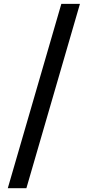

<svg xmlns="http://www.w3.org/2000/svg" viewBox="-20 -801 457 998"><path d="M20.5 177.2H117.2L395.5 -780.8H298.8Z"/></svg>

Font: Merriweather Sans
Style: Regular
Weight: 400
Designer: Eben Sorkin ( eben@eyebytes.com )
Foundry: Eben Sorkin
Version: Version 1.003